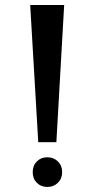

<svg xmlns="http://www.w3.org/2000/svg" viewBox="-20 -729 376 763"><path d="M100 -709H235L204 -164H132ZM110 -45Q110 -71 126.5 -87.5Q143 -104 168 -104Q193 -104 210 -87.5Q227 -71 227 -45Q227 -19 210 -2.5Q193 14 168 14Q143 14 126.5 -2.5Q110 -19 110 -45Z"/></svg>

Font: Maitree SemiBold
Style: Regular
Weight: 600
Designer: CadsonDemak Team
Foundry: CadsonDemak
Version: Version 1.001